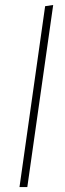

<svg xmlns="http://www.w3.org/2000/svg" viewBox="-20 -759 264 779"><path d="M195.8 -738.8 90.8 0H59.1L163.1 -733.9Z"/></svg>

Font: Fira Sans Compressed UltraLight
Style: Italic
Weight: 200
Width: 3
Italic angle: -8°
Designer: Carrois Corporate & Edenspiekermann AG
Foundry: Carrois Corporate GbR & Edenspiekermann AG
Version: Version 4.203;PS 004.203;hotconv 1.0.88;makeotf.lib2.5.64775